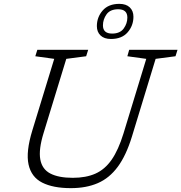

<svg xmlns="http://www.w3.org/2000/svg" viewBox="-20 -965 940 995"><path d="M206 -276Q179.5 -190 188.8 -139Q198 -88 240.8 -65.8Q283.5 -43.5 357.5 -43.5Q425.5 -43.5 474.5 -65.2Q523.5 -87 558.5 -137.2Q593.5 -187.5 620 -273.5L738 -660L640 -673.5L649.5 -707H900L889.5 -673.5L786.5 -660L663.5 -256.5Q633.5 -159 590.2 -100.5Q547 -42 487 -16Q427 10 347 10Q255.5 10 199 -18.5Q142.5 -47 128 -112.5Q113.5 -178 147.5 -289L261 -660L163 -673.5L173.5 -707H437L426.5 -673.5L323.5 -660ZM598.5 -945Q633.5 -945 652.5 -926.8Q671.5 -908.5 671.5 -878.5Q671.5 -832 641.5 -797.5Q611.5 -763 555 -763Q520 -763 501 -781.2Q482 -799.5 482 -829.5Q482 -876 512 -910.5Q542 -945 598.5 -945ZM561 -791Q602 -791 621 -817.2Q640 -843.5 640 -874Q640 -917 592.5 -917Q551 -917 532.2 -890.8Q513.5 -864.5 513.5 -833.5Q513.5 -791 561 -791Z"/></svg>

Font: Newsreader 6pt Light
Style: Italic
Weight: 300
Italic angle: -17°
Designer: Hugues Gentile
Foundry: Production Type
Version: Version 1.003; ttfautohint (v1.8.3)